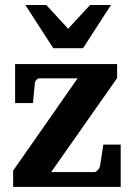

<svg xmlns="http://www.w3.org/2000/svg" viewBox="-20 -742 531 762"><path d="M32.2 0V-64.9L288.1 -431.2H137.2Q129.4 -431.2 123.8 -424.1Q118.2 -417 118.2 -410.2L110.8 -333H40V-487.8H444.8V-432.1L183.1 -59.1H355Q358.4 -59.1 361.8 -61.5Q365.2 -64 368.4 -67.4Q371.6 -70.8 373.8 -75Q376 -79.1 377 -83L390.1 -168H459V0ZM309.6 -550.8H191.4L80.6 -722.2H163.6L250.5 -627.9L337.4 -722.2H420.4Z"/></svg>

Font: Charis SIL APac
Style: Bold
Weight: 700
Foundry: SIL International
Version: Version 5.000